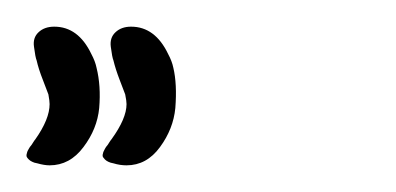

<svg xmlns="http://www.w3.org/2000/svg" viewBox="-89 -541 297 144"><path d="M-3.9 -418.5Q-6.3 -418.9 -7.8 -419.7Q-9.3 -420.4 -10.3 -421.4Q-11.2 -422.4 -11.7 -423.1Q-12.2 -423.8 -12 -425Q-11.7 -426.3 -11.5 -427Q-11.2 -427.7 -10.3 -429.4Q-9.3 -431.2 -8.8 -431.6Q-8.3 -432.1 -7.1 -434.1Q-5.9 -436 -5.4 -436.5Q5.9 -452.1 5.9 -462.9Q5.9 -465.3 4.9 -470.2Q3.9 -473.1 0.7 -481.2Q-2.4 -489.3 -3.9 -495.6Q-4.9 -498 -5.9 -505.9Q-6.8 -512.7 -2.4 -516.8Q2 -521 9.3 -521Q27.3 -521 37.1 -500.5Q40 -495.1 41 -490.2Q43.9 -478 42.5 -460Q41 -444.3 31 -430.7Q21 -417 5.9 -417Q1 -417 -3.9 -418.5ZM-61 -418.5Q-63.5 -418.9 -64.9 -419.7Q-66.4 -420.4 -67.4 -421.4Q-68.4 -422.4 -68.8 -423.1Q-69.3 -423.8 -69.1 -425Q-68.8 -426.3 -68.6 -427Q-68.4 -427.7 -67.4 -429.4Q-66.4 -431.2 -65.9 -431.6Q-65.4 -432.1 -64.2 -434.1Q-63 -436 -62.5 -436.5Q-51.8 -451.7 -51.8 -462.9Q-51.8 -465.3 -52.7 -470.2Q-53.7 -473.1 -56.9 -481.2Q-60.1 -489.3 -61.5 -495.6Q-62.5 -498 -63.5 -505.9Q-64.5 -512.7 -60.1 -516.8Q-55.7 -521 -48.3 -521Q-30.3 -521 -20.5 -500.5Q-17.6 -495.1 -16.6 -490.2Q-13.2 -476.6 -14.6 -460Q-16.1 -444.3 -26.4 -430.7Q-36.6 -417 -51.8 -417Q-55.7 -417 -61 -418.5Z"/></svg>

Font: Sintesa 3
Style: 3
Weight: 400
Version: Version 001.000